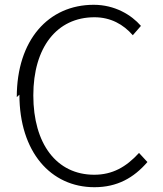

<svg xmlns="http://www.w3.org/2000/svg" viewBox="-20 -757 679 801"><path d="M61 -362C61 -124 191 24 374 24C469 24 538 -15 595 -81L560 -119C506 -60 449 -28 373 -28C216 -28 119 -157 119 -359C119 -559 217 -685 374 -685C442 -685 495 -655 534 -610L568 -649C528 -695 459 -737 371 -737C182 -737 50 -590 50 -352Z"/></svg>

Font: GenEiGothic-pro-Light
Style: Regular
Weight: 300
Designer: Ryoko NISHIZUKA (kana & ideographs); Paul D. Hunt (Latin, Greek & Cyrillic); Wenlong ZHANG (bopomofo); Sandoll Communica
Foundry: Adobe Systems Incorporated; o_tamon
Version: Version 1.000.140830